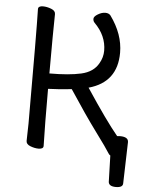

<svg xmlns="http://www.w3.org/2000/svg" viewBox="-59 -758 733 982"><g transform="rotate(5 307.5 -267.0)"><path d="M573 177Q538 177 535 155L531 19Q526 17 521 9Q506 -16 447.5 -95Q389 -174 305 -302Q245 -295 184 -293Q184 -106 187 0Q187 16 162 16Q142 16 120 7.5Q98 -1 98 -18L100 -107Q100 -589 97 -695Q97 -711 122 -711Q142 -711 164 -702.5Q186 -694 186 -677Q184 -588 184 -372Q284 -372 346.5 -386Q409 -400 435 -447Q453 -478 453 -512Q453 -589 392 -650Q384 -658 384 -670Q384 -682 404 -694Q424 -706 442 -706Q460 -706 469 -695Q535 -604 535 -509Q535 -357 390 -317Q495 -158 557 -83Q562 -84 572 -84Q615 -84 615 -57L609 155Q609 177 573 177Z"/></g></svg>

Font: ToneOZ-Pinyin-WenKai-Medium
Style: Medium
Weight: 700
Designer: Fontworks Inc.
Foundry: ToneOZ
Version: Version 0.240331